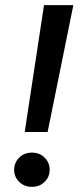

<svg xmlns="http://www.w3.org/2000/svg" viewBox="-20 -720 314 746"><path d="M76 -207 151 -700H265L165 -207ZM104 6Q74 6 54.5 -13.5Q35 -33 35 -60Q35 -88 54.5 -107.5Q74 -127 104 -127Q134 -127 153.5 -107.5Q173 -88 173 -60Q173 -33 153.5 -13.5Q134 6 104 6Z"/></svg>

Font: DeepMind Sans Medium
Style: Italic
Weight: 500
Italic angle: -10°
Designer: Jonny Pinhorn / Modifications: Colophon Foundry
Foundry: Colophon Foundry
Version: Version 1.002; ttfautohint (v1.8.2)